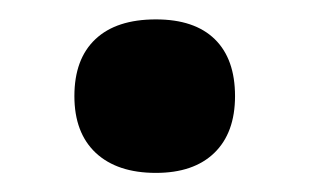

<svg xmlns="http://www.w3.org/2000/svg" viewBox="-20 -168 325 199"><path d="M57.1 -68.4Q57.1 -106.9 78.9 -127.4Q100.6 -147.9 141.6 -147.9Q181.6 -147.9 202.6 -127.4Q223.6 -106.9 223.6 -68.4Q223.6 -30.3 202.1 -9.5Q180.7 11.2 141.6 11.2Q101.6 11.2 79.3 -9.5Q57.1 -30.3 57.1 -68.4Z"/></svg>

Font: Viking Open Sans
Style: Bold
Weight: 700
Foundry: Ascender Corporation
Version: Version 2.001